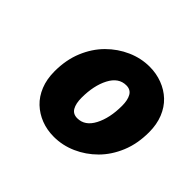

<svg xmlns="http://www.w3.org/2000/svg" viewBox="-96 -818 569 569"><g transform="rotate(45 188.0 -534.0)"><path d="M186 -360Q157 -360 132.5 -369.5Q108 -379 89.5 -396.5Q71 -414 60.5 -440Q50 -466 50 -499Q50 -547 66 -585.5Q82 -624 109 -651Q136 -678 170 -693Q204 -708 240 -708Q268 -708 293 -698.5Q318 -689 336.5 -671.5Q355 -654 365.5 -628Q376 -602 376 -569Q376 -521 360 -482.5Q344 -444 317 -417Q290 -390 256 -375Q222 -360 186 -360ZM196 -448Q228 -448 246 -482.5Q264 -517 264 -568Q264 -592 256 -606Q248 -620 230 -620Q198 -620 180 -585.5Q162 -551 162 -500Q162 -476 170 -462Q178 -448 196 -448Z"/></g></svg>

Font: TypoPRO Source Sans Pro
Style: Italic
Weight: 900
Italic angle: -11°
Designer: Paul D. Hunt
Foundry: Adobe Systems Incorporated
Version: Version 1.075;PS 2.000;hotconv 1.0.86;makeotf.lib2.5.63406